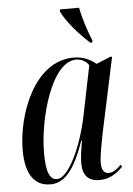

<svg xmlns="http://www.w3.org/2000/svg" viewBox="-55 -807 595 859"><g transform="rotate(-5 243.0 -378.0)"><path d="M369 -606H378L380 -614C362 -656 341 -722 333 -766H247L246 -757C267 -711 320 -651 369 -606ZM137 10C200 10 245 -42 291 -173H294C288 -136 282 -104 282 -72C282 -18 307 10 357 10C407 10 439 -17 463 -41L457 -50C437 -30 420 -18 401 -18C380 -18 369 -35 369 -65C369 -98 382 -161 388 -193L461 -535H452L389 -509C368 -527 335 -546 289 -546C111 -546 26 -311 26 -153C26 -54 59 10 137 10ZM168 -11C136 -11 120 -46 120 -132C120 -284 188 -536 299 -536C320 -536 342 -527 356 -506L311 -285C282 -143 219 -11 168 -11Z"/></g></svg>

Font: Noto Serif Display ExtraCondensed Medium
Style: Italic
Weight: 500
Width: 2
Italic angle: -12°
Designer: Monotype Design Team
Foundry: Monotype Imaging Inc.
Version: Version 2.009